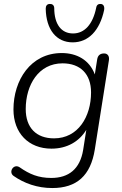

<svg xmlns="http://www.w3.org/2000/svg" viewBox="-20 -762 618 970"><path d="M244 188C368 188 438 125 459 -7L530 -456C534 -478 524 -492 506 -492C486 -492 474 -482 471 -462L459 -386C432 -459 368 -494 292 -494C135 -494 48 -357 48 -209C48 -90 124 -11 240 -11C319 -11 380 -47 416 -106L400 -4C384 92 327 137 239 137C174 137 129 118 79 83C48 63 21 108 49 127C102 164 168 188 244 188ZM253 -63C163 -63 110 -117 110 -211C110 -333 175 -442 296 -442C386 -442 440 -388 440 -295C440 -172 374 -63 253 -63ZM347 -548C427 -548 484 -608 506 -711C509 -729 503 -741 489 -742C477 -743 468 -737 466 -723C449 -639 407 -593 349 -593C290 -593 254 -639 254 -722C253 -737 243 -743 230 -742C217 -741 211 -732 211 -718C213 -612 265 -548 347 -548Z"/></svg>

Font: SN Pro Light
Style: Italic
Weight: 300
Italic angle: -8.99998°
Designer: Tobias Whetton
Foundry: Supernotes
Version: Version 1.001;Glyphs 3.2 (3249)